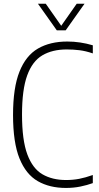

<svg xmlns="http://www.w3.org/2000/svg" viewBox="-20 -964 510 994"><path d="M321 9Q237 9 175.8 -26Q114.5 -61 81 -143.5Q47.5 -226 47.5 -369Q47.5 -509.5 80.8 -593Q114 -676.5 176.8 -712.8Q239.5 -749 328.5 -749Q394.5 -749 460.5 -729.5V-687.5Q424 -700 391.8 -704Q359.5 -708 325.5 -708Q251 -708 199.2 -677.5Q147.5 -647 120.8 -573.5Q94 -500 94 -371Q94 -238.5 121.5 -164.8Q149 -91 200 -61.5Q251 -32 322 -32Q357.5 -32 390 -38.2Q422.5 -44.5 460.5 -58V-16Q431.5 -5.5 396.2 1.8Q361 9 321 9ZM274 -807 176.5 -944.5H217L297 -830.5L377 -944.5H417.5L320 -807Z"/></svg>

Font: Encode Sans Cnd XLt
Style: Regular
Weight: 200
Width: 3
Designer: Multiple Designers
Foundry: Impallari Type
Version: Version 3.002; ttfautohint (v1.8.3) -l 8 -r 50 -G 200 -x 14 